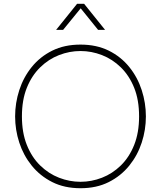

<svg xmlns="http://www.w3.org/2000/svg" viewBox="-20 -986 852 1016"><path d="M277 -828 388 -966H425L536 -828H499L407 -942L314 -828ZM406 10Q321 10 256.5 -22.5Q192 -55 148 -109.5Q104 -164 82 -231.5Q60 -299 60 -370Q60 -441 82 -509Q104 -577 148 -631.5Q192 -686 256.5 -718Q321 -750 406 -750Q491 -750 555.5 -718Q620 -686 664 -631.5Q708 -577 730 -509Q752 -441 752 -370Q752 -299 730 -231.5Q708 -164 664 -109.5Q620 -55 555.5 -22.5Q491 10 406 10ZM406 -24Q464 -24 519.5 -45.5Q575 -67 619.5 -110.5Q664 -154 690 -219Q716 -284 716 -370Q716 -457 690 -521.5Q664 -586 619.5 -629.5Q575 -673 519.5 -694.5Q464 -716 406 -716Q348 -716 292.5 -694.5Q237 -673 192.5 -629.5Q148 -586 122 -521.5Q96 -457 96 -370Q96 -284 122 -219Q148 -154 192.5 -110.5Q237 -67 292.5 -45.5Q348 -24 406 -24Z"/></svg>

Font: Be Vietnam Pro Thin
Style: Regular
Weight: 100
Designer: Lam Bao, Tony Le, Vietanh Nguyen
Foundry: Yellow Type Foundry
Version: Version 1.002; ttfautohint (v1.8.3)